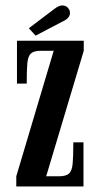

<svg xmlns="http://www.w3.org/2000/svg" viewBox="-20 -670 359 690"><path d="M38.5 0V-36.5L173 -487.5H126.5Q101.5 -487.5 91 -477.8Q80.5 -468 78.2 -442.5Q76 -417 76 -369.5H41V-523.5H281V-487.5L146 -36.5H191.5Q217.5 -36.5 228.2 -46.5Q239 -56.5 241.2 -83Q243.5 -109.5 243.5 -158.5H280V0ZM108 -542 83.5 -568.5 175.5 -638Q191.5 -650.5 204 -650.5Q220 -650.5 228.5 -636Q231.5 -630.5 231.5 -623.5Q231.5 -604 203.5 -592Z"/></svg>

Font: Imbue 10pt SemiBold
Style: Regular
Weight: 600
Designer: Tyler Finck
Foundry: Etcetera Type Company
Version: Version 1.102; ttfautohint (v1.8.3)